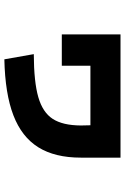

<svg xmlns="http://www.w3.org/2000/svg" viewBox="138 -726 587 904"><g transform="rotate(90 432.0 -274.5)"><path d="M571.3 -361.3 570.3 -406.2H290V-271.5H142.6V-547.9H722.7V-361.3Q722.7 -238.8 673.8 -160.6Q625 -82.5 523.2 -43.5Q421.4 -4.4 259.8 -1L235.4 -139.6Q366.2 -140.1 438 -160.9Q509.8 -181.6 540.3 -228.8Q570.8 -275.9 571.3 -361.3Z"/></g></svg>

Font: Pretendard GOV Black
Style: Regular
Weight: 900
Designer: Base glyphs from Inter by Rasmus Andersson; Hangeul glyphs from Noto Sans CJK(Source Han Sans) by Jang Soo-young and Kan
Foundry: Kil Hyung-jin
Version: Version 1.309